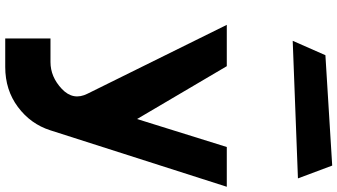

<svg xmlns="http://www.w3.org/2000/svg" viewBox="-298 -898 1290 734"><g transform="rotate(90 347.0 -531.0)"><path d="M191 -1130 613 -1156 662 -1025 136 -1005ZM694 -753 478 -78Q454 -3 389 45.5Q324 94 236 94H127V-79H217Q274 -79 320 -122.5Q366 -166 338 -221L75 -753H233L435 -410L542 -753Z"/></g></svg>

Font: OpenDyslexic
Style: Bold
Weight: 800
Designer: Abbie Gonzalez
Version: Version 0.920;hotconv 1.0.109;makeotfexe 2.5.65596